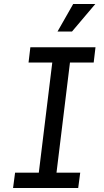

<svg xmlns="http://www.w3.org/2000/svg" viewBox="-20 -935 516 955"><path d="M45 0 55 -76H173L240 -624H122L131 -700H455L446 -624H328L261 -76H379L369 0ZM338 -778H266L344 -915H454Z"/></svg>

Font: Inclusive Sans
Style: Italic
Weight: 400
Italic angle: -7°
Designer: Olivia King
Foundry: Olivia King
Version: Version 2.004